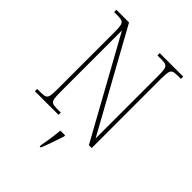

<svg xmlns="http://www.w3.org/2000/svg" viewBox="-261 -842 1190 1190"><g transform="rotate(45 334.0 -246.5)"><path d="M45 0V-20H79Q104 -20 116 -26Q128 -32 131.5 -51Q135 -70 135 -108V-606Q135 -645 131.5 -663.5Q128 -682 116 -688Q104 -694 79 -694H45V-714H156L518 -59V-606Q518 -645 514.5 -663.5Q511 -682 499 -688Q487 -694 462 -694H425V-714H631V-694H599Q574 -694 562 -688Q550 -682 546.5 -663.5Q543 -645 543 -606V0H518L160 -648V-108Q160 -70 163.5 -51Q167 -32 179 -26Q191 -20 216 -20H252V0ZM308 208Q313 183 317 158Q321 133 324 108.5Q327 84 329 61H371V71Q364 92 354.5 119.5Q345 147 335.5 174Q326 201 317 221H308Z"/></g></svg>

Font: Noto Serif Khmer SemiCondensed Thin
Style: Regular
Weight: 250
Width: 4
Designer: Danh Hong and the Monotype Design Team
Foundry: Monotype Imaging Inc.
Version: Version 2.004